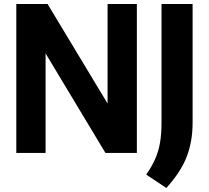

<svg xmlns="http://www.w3.org/2000/svg" viewBox="-20 -760 1038 954"><path d="M61 0V-740H216.5L514.5 -245.5V-740H660V0H504L206.5 -494.5V0ZM806.5 174 706.5 107.5Q734.5 67.5 751.2 29.5Q768 -8.5 775.2 -51.5Q782.5 -94.5 782.5 -149.5V-740H937V-150.5Q937 -57.5 907.8 18.5Q878.5 94.5 806.5 174Z"/></svg>

Font: Encode Sans SemiCondensed SemiCondensed
Style: Bold
Weight: 700
Width: 4
Designer: Multiple Designers
Foundry: Impallari Type
Version: Version 3.000; ttfautohint (v1.8.3) -l 8 -r 50 -G 200 -x 14 